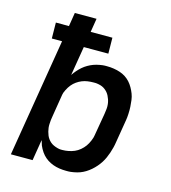

<svg xmlns="http://www.w3.org/2000/svg" viewBox="-110 -824 821 922"><g transform="rotate(15 300.0 -363.5)"><path d="M303 8Q286 8 269.5 5.5Q253 3 238 -2.5Q223 -8 210 -16.5Q197 -25 186.5 -36.5Q176 -48 167 -64.5Q158 -81 156 -92L152 -104L135 0H27L124 -588H73L72 -667H137L148 -735H256L245 -667H353L354 -588H232L208 -443Q216 -455 226 -466.5Q236 -478 247 -487.5Q258 -497 271 -504.5Q284 -512 297.5 -517Q311 -522 327.5 -525Q344 -528 353 -528H364Q381 -528 397 -525.5Q413 -523 428.5 -518Q444 -513 457 -504.5Q470 -496 480 -485Q490 -474 498 -460Q506 -446 511.5 -431.5Q517 -417 519 -401Q521 -385 522 -369Q523 -353 522 -333.5Q521 -314 519 -303L500 -188Q498 -174 494.5 -160Q491 -146 486.5 -132.5Q482 -119 476 -105.5Q470 -92 462 -79.5Q454 -67 444 -55.5Q434 -44 422.5 -34Q411 -24 398 -16Q385 -8 371.5 -3Q358 2 341 5Q324 8 315 8ZM252 -84H261Q275 -84 290.5 -87Q306 -90 320 -96Q334 -102 346.5 -112.5Q359 -123 368 -135.5Q377 -148 384 -165Q391 -182 392 -192L411 -303Q412 -312 413.5 -321.5Q415 -331 415 -340.5Q415 -350 413.5 -359Q412 -368 409 -376.5Q406 -385 402 -393Q398 -401 392.5 -407.5Q387 -414 380 -419.5Q373 -425 365 -428.5Q357 -432 346.5 -434Q336 -436 330 -436H321Q307 -436 292.5 -434Q278 -432 264.5 -426.5Q251 -421 239 -412.5Q227 -404 217.5 -392.5Q208 -381 200 -365Q192 -349 191 -340L173 -229Q171 -219 170 -209Q169 -199 168.5 -189Q168 -179 169 -170Q170 -161 172.5 -151.5Q175 -142 178.5 -133.5Q182 -125 187.5 -117.5Q193 -110 200 -104Q207 -98 215.5 -94Q224 -90 234.5 -87Q245 -84 252 -84Z"/></g></svg>

Font: Iosevka Aile Semibold Oblique
Style: Regular
Weight: 600
Italic angle: -9°
Designer: Belleve Invis
Foundry: Belleve Invis
Version: Version 31.1.0; ttfautohint (v1.8.4)